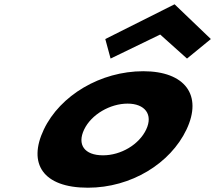

<svg xmlns="http://www.w3.org/2000/svg" viewBox="-20 -860 1003 895"><path d="M470.8 -678 495.5 -587 726.7 -699 851.7 -587 962.9 -678 793.8 -840ZM184.1 -256C260.2 -416 449.4 -528 647.8 -528C842.6 -528 925.4 -416 849.3 -256C774.2 -98 591.5 15 389.7 15C179.3 15 109 -98 184.1 -256ZM372.1 -256C338.8 -186 373.1 -136 460.3 -136C543.8 -136 628 -186 661.3 -256C695.1 -327 654.7 -377 574.8 -377C493.8 -377 405.9 -327 372.1 -256Z"/></svg>

Font: Hussar
Style: BdSuprExtOblFive
Weight: 700
Foundry: Cannot Into Space Fonts
Version: Version 2.00